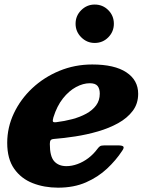

<svg xmlns="http://www.w3.org/2000/svg" viewBox="-20 -828 665 865"><path d="M406.5 -634.5Q443 -634.5 468 -660Q493 -685.5 493 -721Q493 -757 468 -782.2Q443 -807.5 406.5 -807.5Q371.5 -807.5 346 -782.2Q320.5 -757 320.5 -721Q320.5 -685.5 346 -660Q371.5 -634.5 406.5 -634.5ZM12.5 -184.5Q12.5 -112 44 -67.5Q75.5 -23 127.5 -2.8Q179.5 17.5 241.5 17.5Q313 17.5 367.5 -6.5Q422 -30.5 462.2 -68.2Q502.5 -106 530 -148Q540 -162 535.8 -167.5Q531.5 -173 511.5 -173H451Q436 -173 430.5 -169.2Q425 -165.5 419.5 -158Q401 -133 377.8 -115.5Q354.5 -98 329 -88.8Q303.5 -79.5 279 -79.5Q244 -79.5 224.2 -101.5Q204.5 -123.5 204.5 -179Q204.5 -191 208 -196Q211.5 -201 223 -202Q268 -205.5 319.8 -213.5Q371.5 -221.5 421.5 -236Q471.5 -250.5 512.5 -273.2Q553.5 -296 578 -328.5Q602.5 -361 602.5 -405.5Q602.5 -467 549.2 -502.2Q496 -537.5 395.5 -537.5Q317 -537.5 247.5 -508.8Q178 -480 125.2 -430.5Q72.5 -381 42.5 -317.5Q12.5 -254 12.5 -184.5ZM233.5 -277.5Q220.5 -276 218.5 -280.5Q216.5 -285 220.5 -299Q236.5 -350.5 263.5 -384.5Q290.5 -418.5 322.5 -435.8Q354.5 -453 384.5 -453Q409.5 -453 419.5 -440.8Q429.5 -428.5 429.5 -406Q429.5 -375.5 413 -353.2Q396.5 -331 368.5 -315.8Q340.5 -300.5 305.5 -291.2Q270.5 -282 233.5 -277.5Z"/></svg>

Font: Besley ExtraBold
Style: Italic
Weight: 800
Italic angle: -13°
Designer: Owen Earl
Foundry: indestructible type*
Version: Version 2.001